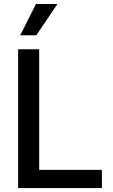

<svg xmlns="http://www.w3.org/2000/svg" viewBox="-20 -958 577 978"><path d="M72.3 -707H179.7V-92.8H499V0H72.3ZM163.1 -937.5H272.5L165 -778.3H83Z"/></svg>

Font: Pretendard JP Medium
Style: Regular
Weight: 500
Designer: Base glyphs from Inter by Rasmus Andersson; Hangeul glyphs from Noto Sans CJK(Source Han Sans) by Jang Soo-young and Kan
Foundry: Kil Hyung-jin
Version: Version 1.309